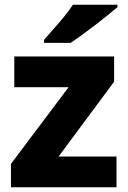

<svg xmlns="http://www.w3.org/2000/svg" viewBox="-20 -786 537 806"><path d="M469 0H26V-98L268 -420H40V-549H459V-443L226 -129H469ZM473 -756Q457 -742 432 -722Q407 -702 378.5 -680Q350 -658 323 -638.5Q296 -619 277 -606H165V-619Q181 -638 204 -663.5Q227 -689 249.5 -716.5Q272 -744 286 -766H473Z"/></svg>

Font: Noto Sans Devanagari ExtraBold
Style: Regular
Weight: 800
Version: Version 2.003